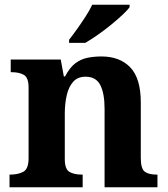

<svg xmlns="http://www.w3.org/2000/svg" viewBox="-20 -786 707 806"><path d="M20 0V-53H22Q56 -53 78 -65Q100 -77 100 -122V-418Q100 -460 80.5 -471.5Q61 -483 28 -483H25V-536H235L248 -465H253Q273 -503 296.5 -520.5Q320 -538 347.5 -543.5Q375 -549 406 -549Q483 -549 527 -503Q571 -457 571 -356V-124Q571 -78 587.5 -65.5Q604 -53 638 -53H641V0H419V-329Q419 -394 401 -429Q383 -464 339 -464Q306 -464 287 -442.5Q268 -421 260 -385.5Q252 -350 252 -309V-118Q252 -76 271.5 -64.5Q291 -53 324 -53H327V0ZM270 -619Q285 -638 303.5 -664Q322 -690 339.5 -717Q357 -744 367 -766H524V-756Q515 -743 493.5 -723Q472 -703 445 -681Q418 -659 390 -639.5Q362 -620 338 -606H270Z"/></svg>

Font: Noto Serif Toto
Style: Bold
Weight: 700
Designer: Monotype Design Team
Foundry: Monotype Imaging Inc.
Version: Version 2.001; ttfautohint (v1.8.4.7-5d5b)